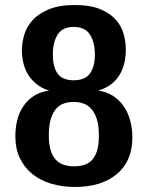

<svg xmlns="http://www.w3.org/2000/svg" viewBox="-20 -731 587 763"><path d="M480 -534Q480 -472 453 -430Q426 -388 371 -371Q405 -366 430.5 -349Q456 -332 472.5 -307.5Q489 -283 497.5 -251.5Q506 -220 506 -185Q506 -91 444.5 -39.5Q383 12 278 12Q227 12 183.5 -1Q140 -14 108.5 -39.5Q77 -65 59 -102.5Q41 -140 41 -190Q41 -223 48.5 -253.5Q56 -284 72.5 -308.5Q89 -333 114 -349.5Q139 -366 175 -371Q146 -380 125.5 -396.5Q105 -413 92 -434Q79 -455 73 -480Q67 -505 67 -531Q67 -562 77 -594.5Q87 -627 111 -652.5Q135 -678 175.5 -694.5Q216 -711 278 -711Q339 -711 378.5 -694.5Q418 -678 440.5 -652.5Q463 -627 471.5 -595.5Q480 -564 480 -534ZM373 -192Q373 -234 364 -260Q355 -286 341 -300.5Q327 -315 309 -320.5Q291 -326 273 -326Q254 -326 236 -320.5Q218 -315 204.5 -300.5Q191 -286 182.5 -260Q174 -234 174 -194Q174 -159 181 -135Q188 -111 201.5 -96.5Q215 -82 233.5 -76Q252 -70 275 -70Q296 -70 314 -75.5Q332 -81 345 -94.5Q358 -108 365.5 -131.5Q373 -155 373 -192ZM357 -514Q357 -563 337.5 -593.5Q318 -624 273 -624Q228 -624 209 -593.5Q190 -563 190 -515Q190 -465 209 -438.5Q228 -412 273 -412Q318 -412 337.5 -439Q357 -466 357 -514Z"/></svg>

Font: Cantora One
Style: Regular
Weight: 400
Designer: Pablo Impallari, Rodrigo Fuenzalida
Foundry: Pablo Impallari
Version: Version 1.002; ttfautohint (v0.8) -G 200 -r 50